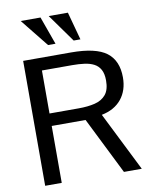

<svg xmlns="http://www.w3.org/2000/svg" viewBox="-100 -1010 846 1082"><g transform="rotate(-10 323.5 -469.0)"><path d="M69.3 0V-714.8H342.8Q484.4 -714.8 545.7 -668.5Q606.9 -622.1 606.9 -525.9Q606.9 -451.7 566.9 -402.3Q526.9 -353 453.1 -338.4L622.1 0H520L357.9 -325.7H164.1V0ZM164.1 -397H331.1Q383.3 -397 423.6 -406.7Q463.9 -416.5 487.1 -444.1Q510.3 -471.7 510.3 -524.9Q510.3 -564 497.3 -587.4Q484.4 -610.8 461.2 -622.8Q438 -634.8 406.5 -638.9Q375 -643.1 338.4 -643.1H164.1ZM223.1 -778.3 94.7 -938.5H208L265.6 -778.3ZM369.6 -778.3 254.9 -938.5H364.7L408.2 -778.3Z"/></g></svg>

Font: Pontano Sans Medium
Style: Regular
Weight: 500
Designer: Vernon Adams
Foundry: Vernon Adams
Version: Version 2.001